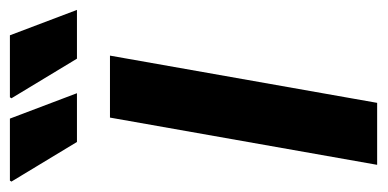

<svg xmlns="http://www.w3.org/2000/svg" viewBox="-226 -550 763 378"><g transform="rotate(-90 155.0 -361.5)"><path d="M228 -591H324L274 -723H152L150 -720ZM64 -591H160L110 -723H-12L-14 -720ZM19 0H141L234 -526H112Z"/></g></svg>

Font: Archivo SemiBold
Style: Italic
Weight: 600
Italic angle: -10°
Designer: Hector Gatti
Foundry: Omnibus-Type
Version: Version 2.001